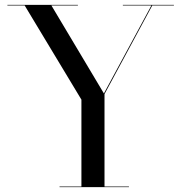

<svg xmlns="http://www.w3.org/2000/svg" viewBox="-20 -770 746 790"><path d="M225 -2.5H315V-360L81.5 -747.5H10.5V-750H300.5V-747.5H191.5L407.5 -385.5L603 -747.5H485.5V-750H695.5V-747.5H606.5L410 -383V-2.5H510.5V0H225Z"/></svg>

Font: Bodoni* 72pt
Style: Regular
Weight: 400
Version: Version 2.3